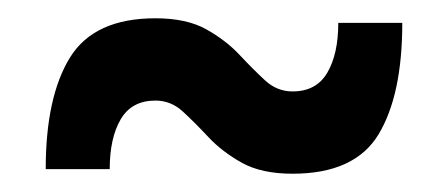

<svg xmlns="http://www.w3.org/2000/svg" viewBox="-20 -381 490 210"><path d="M30 -196Q30 -275 56.5 -318Q83 -361 150 -361Q184 -361 205.5 -349Q227 -337 242 -321Q257 -305 270 -293Q283 -281 300 -281Q326 -281 338 -301.5Q350 -322 350 -356H420Q420 -277 394 -234Q368 -191 300 -191Q266 -191 244.5 -203Q223 -215 208 -231Q193 -247 180 -259Q167 -271 150 -271Q124 -271 112 -250.5Q100 -230 100 -196Z"/></svg>

Font: Cuprum
Style: Regular
Weight: 400
Designer: Jovanny Lemonad
Foundry: Jovanny Lemonad
Version: Version 3.000